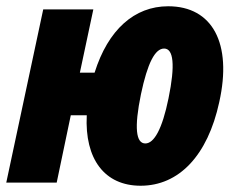

<svg xmlns="http://www.w3.org/2000/svg" viewBox="-33 -583 749 613"><path d="M-13 0H148L193 -215H244C237 -75 301 10 416 10C538 10 630 -86 667 -257C709 -445 645 -563 504 -563C396 -563 312 -488 269 -351H222L265 -553H105ZM431 -125C401 -125 395 -175 417 -282C438 -382 462 -428 491 -428C521 -428 527 -376 505 -269C485 -171 459 -125 431 -125Z"/></svg>

Font: Noto Sans ExtraCondensed Black
Style: Italic
Weight: 900
Width: 2
Italic angle: -12°
Designer: Monotype Design Team
Foundry: Monotype Imaging Inc.
Version: Version 2.013